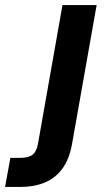

<svg xmlns="http://www.w3.org/2000/svg" viewBox="-133 -519 423 759"><path d="M-113 220 -92 105H-52Q-19 105 -3.5 92Q12 79 17 50L114 -499H249L152 49Q141 111 113 148.5Q85 186 43 203Q1 220 -52 220Z"/></svg>

Font: DM Sans 20pt
Style: Bold Italic
Weight: 700
Italic angle: -10°
Version: Version 4.004;gftools[0.9.30]